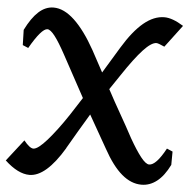

<svg xmlns="http://www.w3.org/2000/svg" viewBox="-70 -825 882 898"><g transform="rotate(5 371.5 -376.0)"><path d="M318.8 -361.8 212.9 -556.6Q182.1 -613.3 160.9 -640.6Q139.6 -668 125.5 -668Q98.1 -668 43.5 -572.8L17.1 -584L15.1 -655.3Q43.5 -712.9 75.7 -742.2Q107.9 -771.5 146 -771.5Q194.3 -771.5 244.1 -724.9Q293.9 -678.2 343.3 -589.8L397.9 -488.8L472.7 -612.3Q521 -691.9 568.8 -731.7Q616.7 -771.5 666 -771.5Q703.6 -771.5 755.9 -738.8L677.2 -634.3Q662.1 -641.1 653.1 -644.5Q644 -647.9 639.2 -647.9Q615.7 -647.9 577.6 -606.9Q539.6 -565.9 485.4 -484.4L438 -414.1Q467.8 -357.9 498.8 -304Q529.8 -250 559.6 -194.3Q590.8 -139.6 614.7 -109.4Q638.7 -79.1 654.3 -79.1Q687 -79.1 731 -160.6L758.3 -148.9L757.8 -86.4Q731.9 -33.7 698.7 -7.8Q665.5 18.1 626.5 18.1Q578.1 18.1 533.7 -19.5Q489.3 -57.1 446.3 -135.3L359.4 -288.1Q334.5 -246.1 309.6 -204.6Q284.7 -163.1 261.2 -121.6H261.7Q178.2 18.1 100.6 18.1Q74.2 18.1 45.4 3.9Q16.6 -10.3 -15.1 -39.6L63.5 -140.6Q91.3 -106 108.4 -106Q119.1 -106 135.3 -118.4Q151.4 -130.9 171.6 -153.8Q191.9 -176.8 215.8 -208.5Q239.7 -240.2 265.6 -279.3Z"/></g></svg>

Font: IranNastaliq
Style: Regular
Weight: 400
Designer: Hossein Zahedi
Version: Version 1.5